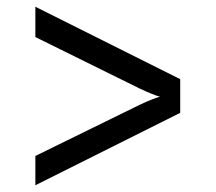

<svg xmlns="http://www.w3.org/2000/svg" viewBox="-20 -615 640 570"><path d="M85 -65V-152L395 -304Q414 -313 430.5 -319.5Q447 -326 455 -328Q446 -330 429 -337Q412 -344 395 -352L85 -505V-595L515 -380V-280Z"/></svg>

Font: JetBrainsMonoNL NFM
Style: Regular
Weight: 400
Monospace: yes
Designer: Philipp Nurullin, Konstantin Bulenkov
Foundry: JetBrains
Version: Version 2.304; ttfautohint (v1.8.4.7-5d5b);Nerd Fonts 3.3.0